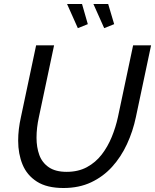

<svg xmlns="http://www.w3.org/2000/svg" viewBox="-20 -937 777 962"><path d="M298 5Q215 5 165 -27Q115 -59 93 -112.5Q71 -166 71 -232Q71 -261 74.5 -290.5Q78 -320 85 -351L161 -710H251L175 -351Q169 -324 166 -298Q163 -272 163 -247Q163 -199 177 -160.5Q191 -122 224.5 -99Q258 -76 314 -76Q372 -76 415.5 -99.5Q459 -123 489.5 -162.5Q520 -202 540 -251Q560 -300 571 -351L647 -710H737L661 -351Q646 -279 616 -214.5Q586 -150 541.5 -101Q497 -52 436.5 -23.5Q376 5 298 5ZM448 -917H522L552 -816L502 -796ZM316 -917H391L420 -816L370 -796Z"/></svg>

Font: Raleway Thin Medium
Style: Italic
Weight: 500
Italic angle: -12°
Version: Version 4.026